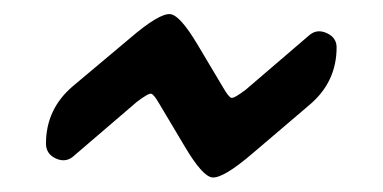

<svg xmlns="http://www.w3.org/2000/svg" viewBox="-20 -435 540 271"><path d="M83 -213.9Q72.3 -205.1 58.6 -211.4Q44.9 -217.8 44.9 -232.4Q44.9 -281.2 83 -313.5L162.1 -379.9Q205.1 -417 220.7 -415Q234.4 -413.1 258.8 -372.1L294.9 -311.5Q302.7 -297.9 306.6 -296.9Q310.5 -295.9 327.1 -308.6L417 -385.7Q427.7 -394.5 441.4 -388.2Q455.1 -381.8 455.1 -368.2Q455.1 -319.3 417 -287.1L337.9 -219.7Q294.9 -182.6 279.3 -184.6Q265.6 -186.5 241.2 -227.5L205.1 -288.1Q197.3 -301.8 193.4 -302.7Q189.5 -303.7 172.9 -291Z"/></svg>

Font: Rounded Mgen+ 1mn medium
Style: Regular
Weight: 500
Designer: [Source Han Sans]
Ryoko NISHIZUKA  (kana & ideographs); Paul D. Hunt (Latin, Greek & Cyrillic); Wenlong ZHANG  (bopomofo
Version: Version 1.059.20150602